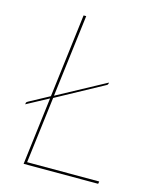

<svg xmlns="http://www.w3.org/2000/svg" viewBox="-107 -773 682 846"><g transform="rotate(15 234.0 -350.0)"><path d="M134 -324.5 353 -443V-440Q352 -437 351.2 -434.8Q350.5 -432.5 346 -430L133 -314L95.5 -11H424.5L422.5 0H82.5L120.5 -308.5L21 -255L22 -259Q22 -263 23.5 -264.8Q25 -266.5 29 -269L121.5 -319L168.5 -700H180.5Z"/></g></svg>

Font: Lato Hairline
Style: Italic
Weight: 100
Italic angle: -7°
Designer: Lukasz Dziedzic
Foundry: tyPoland Lukasz Dziedzic
Version: Version 2.007; 2014-02-27